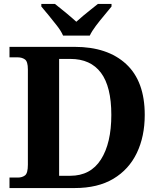

<svg xmlns="http://www.w3.org/2000/svg" viewBox="-20 -951 807 971"><path d="M28 0V-53H70Q92 -53 106.5 -64Q121 -75 121 -118V-600Q121 -640 106 -650.5Q91 -661 70 -661H28V-714H358Q524 -714 618 -627Q712 -540 712 -370Q712 -261 672 -177.5Q632 -94 553.5 -47Q475 0 358 0ZM335 -62Q438 -62 490.5 -144.5Q543 -227 543 -370Q543 -513 490.5 -583Q438 -653 336 -653H279V-62ZM299 -771Q289 -794 268.5 -820.5Q248 -847 226.5 -873Q205 -899 189 -918V-931H258Q279 -915 311.5 -888Q344 -861 366 -841Q381 -855 401 -871.5Q421 -888 441 -904Q461 -920 475 -931H544V-918Q529 -899 507 -873Q485 -847 465 -820.5Q445 -794 434 -771Z"/></svg>

Font: Noto Serif NP Hmong
Style: Regular
Weight: 400
Designer: Dalton Maag Ltd
Foundry: Dalton Maag Ltd
Version: Version 1.001